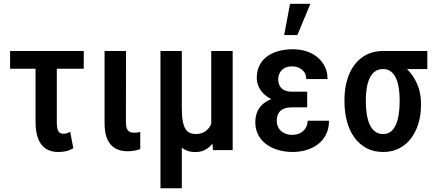

<svg xmlns="http://www.w3.org/2000/svg" viewBox="-20 -800 2315 1023"><path d="M426.3 -528.3V-433.6H33.7V-528.3ZM169.4 -528.3H282.7V-147.5Q282.7 -124 286.9 -110.8Q291 -97.7 298.6 -92.5Q306.2 -87.4 315.9 -87.4Q328.6 -87.4 337.6 -90.6Q346.7 -93.8 354 -98.1L370.6 -10.3Q349.6 2 330.6 5.9Q311.5 9.8 289.6 9.8Q252.4 9.8 225.3 -7.1Q198.2 -23.9 183.8 -59.3Q169.4 -94.7 169.4 -150.4Z M537.1 -528.3H651.4L650.9 -151.4Q650.9 -127.4 656.2 -114.7Q661.6 -102.1 671.4 -97.4Q681.2 -92.8 694.3 -92.8Q704.1 -92.8 713.4 -94.2Q722.7 -95.7 727.5 -97.2L727.1 -5.9Q714.8 -1 698.2 2.4Q681.6 5.9 657.7 5.9Q623 5.9 595.7 -8.8Q568.4 -23.4 552.7 -56.2Q537.1 -88.9 537.1 -143.6Z M1105.5 -528.3H1219.7V0H1114.7L1105.5 -122.1ZM1122.6 -245.6 1164.6 -246.6Q1164.6 -190.9 1155.8 -144Q1147 -97.2 1129.4 -62.5Q1111.8 -27.8 1084.7 -8.8Q1057.6 10.3 1021 10.3Q991.7 10.3 969.2 -0.2Q946.8 -10.7 930.2 -33.2Q913.6 -55.7 901.4 -91.3L884.3 -225.1H948.7Q948.7 -182.1 953.9 -154.5Q959 -127 968.8 -112.1Q978.5 -97.2 992.2 -91.6Q1005.9 -85.9 1022 -85.9Q1051.3 -85.9 1070.6 -97.9Q1089.8 -109.9 1101.3 -131.3Q1112.8 -152.8 1117.7 -181.9Q1122.6 -210.9 1122.6 -245.6ZM835 -528.3H948.7V203.1H835Z M1515.1 -286.6H1616.7V-228H1534.2Q1509.3 -228 1491.5 -220.5Q1473.6 -212.9 1464.1 -196.8Q1454.6 -180.7 1454.6 -154.8Q1454.6 -140.6 1459.7 -127.4Q1464.8 -114.3 1475.3 -104Q1485.8 -93.8 1501.2 -87.6Q1516.6 -81.5 1536.6 -81.5Q1563 -81.5 1581.5 -92Q1600.1 -102.5 1609.6 -119.9Q1619.1 -137.2 1619.1 -156.7H1732.9Q1732.9 -113.3 1716.3 -81.8Q1699.7 -50.3 1672.1 -30Q1644.5 -9.8 1610.1 0Q1575.7 9.8 1540.5 9.8Q1498 9.8 1461.4 -1Q1424.8 -11.7 1397.7 -32.2Q1370.6 -52.7 1355.5 -82.3Q1340.3 -111.8 1340.3 -148.9Q1340.3 -182.1 1352.3 -207.8Q1364.3 -233.4 1387.2 -251Q1410.2 -268.6 1442.4 -277.6Q1474.6 -286.6 1515.1 -286.6ZM1616.7 -252.4H1515.6Q1478.5 -252.4 1448 -262.7Q1417.5 -272.9 1395 -291.3Q1372.6 -309.6 1360.4 -333.5Q1348.1 -357.4 1348.1 -384.3Q1348.1 -421.9 1362.1 -450.4Q1376 -479 1401.6 -498.3Q1427.2 -517.6 1462.6 -527.6Q1498 -537.6 1541 -537.6Q1579.1 -537.6 1612.3 -526.9Q1645.5 -516.1 1670.9 -495.4Q1696.3 -474.6 1710.7 -445.3Q1725.1 -416 1725.1 -378.9H1611.8Q1611.8 -398.9 1602.1 -414.1Q1592.3 -429.2 1575.2 -437.7Q1558.1 -446.3 1536.6 -446.3Q1510.7 -446.3 1494.4 -436.5Q1478 -426.8 1470.2 -410.9Q1462.4 -395 1462.4 -377.9Q1462.4 -363.3 1466.6 -351.1Q1470.7 -338.9 1479.7 -330.1Q1488.8 -321.3 1502.2 -316.4Q1515.6 -311.5 1534.2 -311.5H1616.7ZM1494.1 -613.3 1525.4 -779.8H1633.8L1564.5 -613.3Z M1815.4 -258.3V-269.5Q1815.4 -324.7 1828.9 -371.8Q1842.3 -418.9 1868.4 -454.1Q1894.5 -489.3 1933.1 -508.8Q1971.7 -528.3 2020.5 -528.3Q2031.7 -524.9 2041.3 -512.2Q2050.8 -499.5 2065.2 -485.8Q2079.6 -472.2 2105 -464.4Q2137.7 -446.8 2164.6 -414.8Q2191.4 -382.8 2207.3 -340.8Q2223.1 -298.8 2223.1 -250V-239.3Q2223.1 -189 2210 -143.8Q2196.8 -98.6 2170.9 -64Q2145 -29.3 2107.4 -9.8Q2069.8 9.8 2021.5 9.8Q1971.7 9.8 1933.3 -10.5Q1895 -30.8 1868.7 -66.9Q1842.3 -103 1828.9 -152.1Q1815.4 -201.2 1815.4 -258.3ZM1929.2 -269V-258.3Q1929.2 -222.7 1934.1 -191.7Q1939 -160.6 1949.7 -136.7Q1960.4 -112.8 1978.3 -99.4Q1996.1 -85.9 2021.5 -85.9Q2045.9 -85.9 2062.7 -99.4Q2079.6 -112.8 2089.8 -136.7Q2100.1 -160.6 2104.7 -191.9Q2109.4 -223.1 2109.4 -258.8V-269.5Q2109.4 -302.2 2104.7 -331.5Q2100.1 -360.8 2089.8 -383.5Q2079.6 -406.2 2062.5 -419.2Q2045.4 -432.1 2020.5 -432.1Q1995.6 -432.1 1977.8 -419.2Q1960 -406.2 1949.5 -383.5Q1939 -360.8 1934.1 -331.3Q1929.2 -301.8 1929.2 -269ZM2256.8 -528.3V-432.1H2020.5V-528.3Z"/></svg>

Font: Roboto Condensed Medium
Style: Regular
Weight: 500
Designer: Christian Robertson
Foundry: Google
Version: Version 3.0